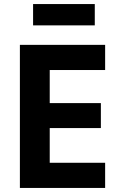

<svg xmlns="http://www.w3.org/2000/svg" viewBox="-20 -926 607 946"><path d="M78 0V-705H498V-581H225V-418H477V-295H225V-124H498V0ZM143 -801V-906H447V-801Z"/></svg>

Font: Nunito Sans 7pt Condensed ExtraBold
Style: Regular
Weight: 800
Width: 3
Designer: Vernon Adams
Foundry: Vernon Adams
Version: Version 3.101;gftools[0.9.27]